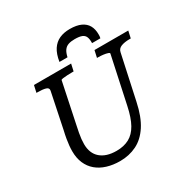

<svg xmlns="http://www.w3.org/2000/svg" viewBox="-204 -1088 1246 1280"><g transform="rotate(-30 419.0 -448.5)"><path d="M504 -914Q459 -914 424.5 -898.5Q390 -883 367.5 -849Q345 -815 336 -758H398Q405 -790 417.5 -807.5Q430 -825 450 -832Q470 -839 499 -839Q536 -839 555 -831Q574 -823 581 -805Q588 -787 587 -758H651Q653 -765 653.5 -771.5Q654 -778 654 -787Q654 -827 638.5 -855Q623 -883 590 -898.5Q557 -914 504 -914ZM224 -340Q217 -308 212.5 -283.5Q208 -259 206 -239.5Q204 -220 204 -201Q204 -166 215 -138.5Q226 -111 248 -92Q270 -73 300.5 -63.5Q331 -54 371 -54Q427 -54 468 -76Q509 -98 536.5 -147Q564 -196 581 -277L658 -636Q660 -642 647 -646.5Q634 -651 614 -653.5Q594 -656 575 -656H566L578 -710H838L826 -656H815Q778 -656 752 -646Q726 -636 721 -610L648 -272Q626 -167 584.5 -103.5Q543 -40 485 -11.5Q427 17 357 17Q303 17 257.5 3Q212 -11 179.5 -38.5Q147 -66 129.5 -106.5Q112 -147 112 -199Q112 -220 114 -241.5Q116 -263 120.5 -290Q125 -317 133 -351L189 -622Q193 -643 170 -649.5Q147 -656 111 -656H100L112 -710H398L386 -656H377Q358 -656 337.5 -655Q317 -654 303 -652Q289 -650 288 -646Z"/></g></svg>

Font: Roboto Serif
Style: Italic
Weight: 400
Italic angle: -10°
Designer: Greg Gazdowicz
Foundry: Commercial Type
Version: Version 1.008